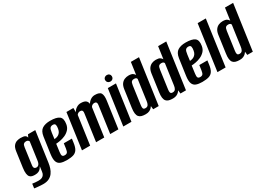

<svg xmlns="http://www.w3.org/2000/svg" viewBox="-2 -1418 3216 2318"><g transform="rotate(-30 1606.5 -259.0)"><path d="M135 119.4Q120.6 119.4 100.9 118.1Q81.2 116.7 62.2 115Q43.2 113.4 29.5 111.7Q15.9 110 12.9 109L21 48Q34.8 50.4 60.1 52.7Q85.4 55 103.4 55Q115.4 55 129.7 53.2Q144.1 51.4 158 44.3Q171.8 37.2 182.3 22.4Q192.9 7.6 196.1 -18.2L205.8 -89Q199.2 -76.6 188 -62.1Q176.8 -47.6 157.4 -37.6Q137.9 -27.5 104.4 -27.5Q84.3 -27.5 65.7 -31.7Q47 -35.9 34.2 -50.2Q21.5 -64.4 16.9 -94.5Q12.3 -124.7 19.7 -177.2L48.9 -387.8Q56.2 -438.1 77 -461.9Q97.7 -485.7 123.9 -493.2Q150 -500.6 172.5 -500.6Q193.5 -500.6 211 -497.8Q228.6 -495 241.2 -486.3Q253.8 -477.5 257.5 -457.5L275 -494H376.5L317.3 -73.5Q312.7 -38 301.6 -3.7Q290.5 30.7 270.3 58.5Q250 86.3 217.1 102.8Q184.3 119.4 135 119.4ZM163 -95.6Q180.4 -95.6 190.9 -104.3Q201.4 -113 207.6 -128.3Q213.8 -143.5 215.8 -161.2L250.5 -409.8Q248.1 -414.6 244.1 -419.7Q240 -424.8 232.2 -428.7Q224.5 -432.5 210 -432.5Q189.6 -432.5 177.5 -420.9Q165.5 -409.3 161.5 -378.6L129.6 -147Q127.3 -130 130 -119.7Q132.8 -109.4 138.3 -104.3Q143.7 -99.2 150.4 -97.4Q157 -95.6 163 -95.6Z M525.7 11.7Q475.2 11.7 441.7 -0.8Q408.2 -13.3 395.2 -48.1Q382.3 -83 391.3 -149.6L423.5 -376.8Q434.2 -449.2 476.2 -475.6Q518.2 -502 586 -502Q675.7 -502 712.5 -473.4Q749.3 -444.8 736.7 -369Q729.5 -325 703 -297.2Q676.6 -269.3 641.4 -253.8Q606.1 -238.3 571.3 -232.1Q536.5 -226 512.8 -225L498.5 -118Q493.6 -81.5 500.9 -67Q508.2 -52.6 533.5 -52.6Q557.7 -52.6 569 -65.3Q580.2 -78.1 585.5 -114.5L595.2 -183.9H707.9L700.9 -131.9Q693.2 -72.7 673.6 -41.7Q654 -10.6 618.3 0.6Q582.6 11.7 525.7 11.7ZM522.6 -283.1Q533.6 -284.1 548.7 -287.2Q563.8 -290.3 578.9 -299Q594 -307.7 606.1 -324.4Q618.2 -341.1 622.8 -369Q628.6 -398.4 624.5 -420.7Q620.4 -443.1 591.1 -443.1Q565.5 -443.1 552.4 -428.3Q539.4 -413.5 533.5 -366Z M742.4 0 811.4 -495H908.1L909.2 -435.1Q923.2 -464.8 952.2 -483.4Q981.1 -502 1012.1 -502Q1059 -502 1081 -486.2Q1103 -470.3 1107 -438Q1122.3 -465.7 1149.8 -483.8Q1177.2 -502 1209.8 -502Q1276.7 -502 1294.1 -469.8Q1311.4 -437.6 1302.1 -371L1250.1 0H1136.1L1187.4 -368.8Q1191 -389.3 1187.9 -400.9Q1184.8 -412.5 1176.9 -416.9Q1169 -421.3 1155 -421.3Q1139.5 -421.3 1126 -412.4Q1112.4 -403.5 1107.8 -389.4L1053.1 0H939.1L991 -370.4Q994.3 -390.5 990.9 -401.8Q987.5 -413.1 979.2 -417.2Q971 -421.3 957.7 -421.3Q941.9 -421.3 930.2 -413.8Q918.5 -406.3 912 -395.4L856.4 0Z M1318.4 0 1388.4 -495H1502.1L1432.1 0ZM1456 -547.4Q1435.7 -547.4 1422.1 -560.7Q1408.4 -574 1408.4 -593.2Q1408.4 -612.5 1422.1 -625.3Q1435.7 -638.1 1456 -638.1Q1476.2 -638.1 1489.5 -625.3Q1502.9 -612.5 1502.9 -593.2Q1502.9 -574 1489.5 -560.7Q1476.2 -547.4 1456 -547.4Z M1628.2 7.3Q1596 7.3 1572.7 0.8Q1549.3 -5.8 1535.4 -22.1Q1521.4 -38.4 1517.3 -68.2Q1513.2 -98 1520 -144.8L1553.6 -385.9Q1560 -429.5 1578.6 -454.6Q1597.3 -479.6 1623.6 -490.6Q1649.9 -501.6 1679 -501.6Q1719.3 -501.6 1737.7 -489.1Q1756.1 -476.5 1763.8 -461.3L1787.5 -630H1901.1L1812.1 0H1735.1L1730.3 -47Q1724.3 -37.5 1712.2 -24.6Q1700 -11.8 1679.4 -2.2Q1658.8 7.3 1628.2 7.3ZM1662.5 -57.7Q1677.7 -57.7 1687 -63.2Q1696.4 -68.7 1702.1 -78.2Q1707.8 -87.8 1711.3 -100Q1714.7 -112.1 1716.4 -125.9Q1726 -197.4 1736.1 -268.5Q1746.1 -339.6 1756.1 -410.4Q1755.8 -414.5 1751.9 -420Q1748 -425.5 1739.7 -429.3Q1731.4 -433.1 1716.9 -433.1Q1697.5 -433.1 1687.3 -425.5Q1677.1 -418 1672.8 -404.6Q1668.5 -391.3 1665.9 -373.9L1630.2 -116.7Q1628.5 -103.5 1628.4 -93Q1628.3 -82.4 1631 -74.4Q1633.8 -66.5 1641.1 -62.1Q1648.4 -57.7 1662.5 -57.7Z M2008.2 7.3Q1976 7.3 1952.7 0.8Q1929.3 -5.8 1915.4 -22.1Q1901.4 -38.4 1897.3 -68.2Q1893.2 -98 1900 -144.8L1933.6 -385.9Q1940 -429.5 1958.6 -454.6Q1977.3 -479.6 2003.6 -490.6Q2029.9 -501.6 2059 -501.6Q2099.3 -501.6 2117.7 -489.1Q2136.1 -476.5 2143.8 -461.3L2167.5 -630H2281.1L2192.1 0H2115.1L2110.3 -47Q2104.3 -37.5 2092.2 -24.6Q2080 -11.8 2059.4 -2.2Q2038.8 7.3 2008.2 7.3ZM2042.5 -57.7Q2057.7 -57.7 2067 -63.2Q2076.4 -68.7 2082.1 -78.2Q2087.8 -87.8 2091.3 -100Q2094.7 -112.1 2096.4 -125.9Q2106 -197.4 2116.1 -268.5Q2126.1 -339.6 2136.1 -410.4Q2135.8 -414.5 2131.9 -420Q2128 -425.5 2119.7 -429.3Q2111.4 -433.1 2096.9 -433.1Q2077.5 -433.1 2067.3 -425.5Q2057.1 -418 2052.8 -404.6Q2048.5 -391.3 2045.9 -373.9L2010.2 -116.7Q2008.5 -103.5 2008.4 -93Q2008.3 -82.4 2011 -74.4Q2013.8 -66.5 2021.1 -62.1Q2028.4 -57.7 2042.5 -57.7Z M2414.7 11.7Q2364.2 11.7 2330.7 -0.8Q2297.2 -13.3 2284.2 -48.1Q2271.3 -83 2280.3 -149.6L2312.5 -376.8Q2323.2 -449.2 2365.2 -475.6Q2407.2 -502 2475 -502Q2564.7 -502 2601.5 -473.4Q2638.3 -444.8 2625.7 -369Q2618.5 -325 2592 -297.2Q2565.6 -269.3 2530.4 -253.8Q2495.1 -238.3 2460.3 -232.1Q2425.5 -226 2401.8 -225L2387.5 -118Q2382.6 -81.5 2389.9 -67Q2397.2 -52.6 2422.5 -52.6Q2446.7 -52.6 2458 -65.3Q2469.2 -78.1 2474.5 -114.5L2484.2 -183.9H2596.9L2589.9 -131.9Q2582.2 -72.7 2562.6 -41.7Q2543 -10.6 2507.3 0.6Q2471.6 11.7 2414.7 11.7ZM2411.6 -283.1Q2422.6 -284.1 2437.7 -287.2Q2452.8 -290.3 2467.9 -299Q2483 -307.7 2495.1 -324.4Q2507.2 -341.1 2511.8 -369Q2517.6 -398.4 2513.5 -420.7Q2509.4 -443.1 2480.1 -443.1Q2454.5 -443.1 2441.4 -428.3Q2428.4 -413.5 2422.5 -366Z M2631.1 0 2719.7 -631.9H2833.4L2744.8 0Z M2940.2 7.3Q2908 7.3 2884.7 0.8Q2861.3 -5.8 2847.4 -22.1Q2833.4 -38.4 2829.3 -68.2Q2825.2 -98 2832 -144.8L2865.6 -385.9Q2872 -429.5 2890.6 -454.6Q2909.3 -479.6 2935.6 -490.6Q2961.9 -501.6 2991 -501.6Q3031.3 -501.6 3049.7 -489.1Q3068.1 -476.5 3075.8 -461.3L3099.5 -630H3213.1L3124.1 0H3047.1L3042.3 -47Q3036.3 -37.5 3024.2 -24.6Q3012 -11.8 2991.4 -2.2Q2970.8 7.3 2940.2 7.3ZM2974.5 -57.7Q2989.7 -57.7 2999 -63.2Q3008.4 -68.7 3014.1 -78.2Q3019.8 -87.8 3023.3 -100Q3026.7 -112.1 3028.4 -125.9Q3038 -197.4 3048.1 -268.5Q3058.1 -339.6 3068.1 -410.4Q3067.8 -414.5 3063.9 -420Q3060 -425.5 3051.7 -429.3Q3043.4 -433.1 3028.9 -433.1Q3009.5 -433.1 2999.3 -425.5Q2989.1 -418 2984.8 -404.6Q2980.5 -391.3 2977.9 -373.9L2942.2 -116.7Q2940.5 -103.5 2940.4 -93Q2940.3 -82.4 2943 -74.4Q2945.8 -66.5 2953.1 -62.1Q2960.4 -57.7 2974.5 -57.7Z"/></g></svg>

Font: Alumni Sans Thin
Style: Italic
Weight: 100
Italic angle: -8°
Designer: Robert E. Leuschke
Foundry: Robert E. Leuschke
Version: Version 1.016